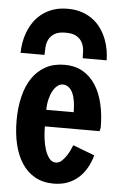

<svg xmlns="http://www.w3.org/2000/svg" viewBox="-58 -885 587 938"><g transform="rotate(5 235.5 -415.5)"><path d="M174.3 -261.7Q174.3 -235.4 177.7 -205.1Q181.2 -174.8 189.2 -149.4Q197.3 -124 210.4 -107.2Q223.6 -90.3 242.7 -90.3Q259.3 -90.3 272.9 -103.5Q286.6 -116.7 296.9 -133.3Q307.1 -149.9 313.2 -164.6Q319.3 -179.2 320.8 -182.1L427.2 -141.6Q417.5 -107.4 401.4 -79.1Q385.3 -50.8 362.3 -30.3Q339.4 -9.8 309.1 1.7Q278.8 13.2 240.2 13.2Q189 13.2 150.1 -8.3Q111.3 -29.8 85.7 -68.4Q60.1 -106.9 47.1 -160.6Q34.2 -214.4 34.2 -278.3Q34.2 -342.8 47.4 -396.5Q60.5 -450.2 86.9 -488.8Q113.3 -527.3 152.8 -548.6Q192.4 -569.8 245.1 -569.8Q295.4 -569.8 333 -548.6Q370.6 -527.3 396 -488.8Q421.4 -450.2 434.1 -396.5Q446.8 -342.8 446.8 -278.3L444.8 -271.5Q443.8 -268.6 443.4 -265.9Q442.9 -263.2 442.9 -261.7ZM308.6 -342.8Q308.6 -370.6 304.9 -394.5Q301.3 -418.5 293.5 -435.8Q285.6 -453.1 273.2 -463.1Q260.7 -473.1 242.7 -473.1Q230 -473.1 217.5 -463.1Q205.1 -453.1 195.6 -435.8Q186 -418.5 180.2 -394.5Q174.3 -370.6 174.3 -342.8ZM24.9 -609.4Q24.9 -631.8 29.1 -657.7Q33.2 -683.6 43 -709.7Q52.7 -735.8 68.8 -760Q85 -784.2 108.4 -802.7Q131.8 -821.3 163.3 -832.5Q194.8 -843.8 235.8 -843.8Q276.9 -843.8 308.3 -832.5Q339.8 -821.3 363.3 -802.7Q386.7 -784.2 402.8 -760Q418.9 -735.8 428.7 -709.7Q438.5 -683.6 442.6 -657.5Q446.8 -631.3 446.8 -609.4H329.6Q329.6 -627 328.1 -647.5Q326.7 -668 317.9 -685.5Q309.1 -703.1 290 -714.8Q271 -726.6 235.8 -726.6Q200.7 -726.6 181.6 -714.8Q162.6 -703.1 153.8 -685.5Q145 -668 143.6 -647.5Q142.1 -627 142.1 -609.4Z"/></g></svg>

Font: Francois One
Style: Regular
Weight: 400
Designer: Vernon Adams
Foundry: vernon adams
Version: Version 1.000